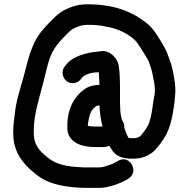

<svg xmlns="http://www.w3.org/2000/svg" viewBox="-20 -693 891 908"><path d="M547.5 -208V-276C547.5 -312.1 546.3 -351.3 541.4 -383.1C536.6 -414.2 503.8 -451.5 469 -451.5C462.5 -451.5 454.6 -450.8 446 -449.4C431.6 -447.6 417.3 -446.7 401.4 -443.3C357.1 -433.1 317.7 -418.6 292.1 -386.6L285 -377.5C268 -353.7 276.7 -323.5 295.4 -309.1C318.3 -291.4 349.1 -300.1 363 -319.5L369.6 -328C383.5 -340.8 411.9 -350.5 436 -350.5H436.4L447.3 -351.7C447.4 -350.5 447.5 -348 447.5 -346V-345.8L447.5 -345.6C448.6 -327.6 450 -310.9 450.4 -291.5C428.1 -291.5 404.6 -286.3 389.2 -277.4C335.3 -243.8 298.5 -184.2 298.5 -99V-80.7C304.1 -19.4 364.1 2.5 430 2.5H466C476.6 2.5 485.9 0.9 497.7 -3.1C500.1 1.1 503.4 5.9 505.4 9.6C524.6 44.8 555.9 57.5 606 57.5C649.2 57.5 674.4 47.2 700.5 28C721.7 12.1 754.8 -33.9 767.2 -58.6C793.8 -111.9 805.6 -192.8 809.5 -262.6L809.5 -262.8V-263C809.5 -276.1 808.5 -290.4 806.4 -306C803.6 -327.8 793.5 -383.3 784.9 -402.9C776.9 -422.8 771.4 -445.1 759.5 -465.8C737.9 -503 714.6 -546.5 682 -576.6C612.8 -635.1 524.4 -672.5 398.2 -672.5C366.3 -674 339.4 -667.9 315.3 -659C268.1 -640.6 251.5 -626.1 208.1 -580.7C161.5 -531.9 144.8 -503.4 124 -446.1C112.5 -414.6 100.6 -362.1 91.8 -331C76.4 -274.5 55.4 -215.6 49.6 -150.9C45.8 -126.2 42.5 -95.4 42.5 -68C42.5 -23.8 49.5 0.5 62.2 30.2C85.1 76 119.6 107.8 157.4 136.9C215.7 181.5 300.8 195.5 400 195.5H450C461.1 195.5 471.8 194.4 481.5 192.4C515.1 186.2 552.6 172.3 580 156.4L589.1 150.3C640.1 117.5 591.6 33.6 537.1 68.6L528.1 73.6C528 73.6 514.6 81.3 514.4 81L492.8 88.8C476 93.5 467.3 98.5 450 98.5H372.2L340.5 96.5C290.6 93.4 247.7 82.1 217.4 61C176.6 29.6 139.5 1.4 139.5 -66C139.5 -121.5 148.9 -168.7 161.2 -214.1L173.3 -260.1C182.8 -296.7 189.5 -320.8 199.3 -361.2C216.8 -433.6 230.8 -463.4 278.5 -513.8C300 -536.7 315.1 -550.7 322.7 -555.4C346.1 -567.1 364.3 -575.5 397 -575.5C426.2 -575.5 454.4 -573.7 478.5 -567.6C535.6 -558.9 582.2 -535.4 616.9 -504.5C633.1 -488 647.7 -462 661.6 -440.1L676.7 -415C680.3 -409.5 683 -403.9 684.8 -397.8C692.8 -372.2 697.4 -366.4 702.6 -336.7C707.8 -307.6 712.5 -291.2 712.5 -265C712.5 -256.7 711.8 -249.9 710.7 -244.6C703.2 -210.8 700.4 -163.2 690.8 -131C682.9 -101.2 678.4 -95.4 660.9 -70.4C643.5 -47.6 638.7 -39.5 606 -39.5C598.6 -39.5 594.3 -39.7 588.7 -40.3C586.3 -43.2 582.4 -51.1 580.5 -54.8C576.1 -63.7 572.9 -74 567.6 -89.8C568.5 -101.8 566.1 -112.7 557.7 -123.7C552.7 -139 548.5 -160.7 548.5 -181V-181.3C547.8 -189.8 547.5 -198.7 547.5 -208ZM464.9 -94.5H430C418.4 -94.5 406.5 -95.3 395.5 -97.7V-106C396.7 -110.7 397.8 -116.4 398.4 -122.1C403.4 -156.5 413.8 -177.5 437.3 -192.6C440.1 -192.9 448.5 -194.4 450.6 -194.5C451.3 -158.2 457.5 -124.6 464.9 -94.5Z"/></svg>

Font: HoneyBee
Style: Blk
Weight: 700
Foundry: Cannot Into Space Fonts
Version: Version 0.89